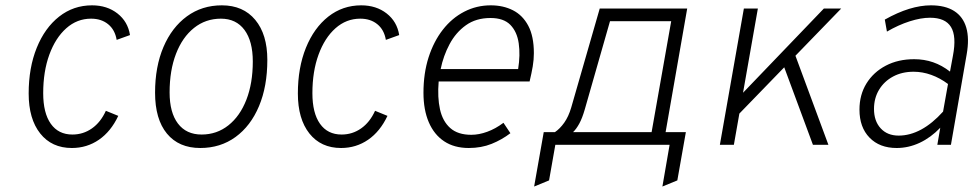

<svg xmlns="http://www.w3.org/2000/svg" viewBox="-20 -543 3670 720"><path d="M249.5 12Q174 12 130.8 -42.5Q87.5 -97 87.5 -192.5Q87.5 -289 117.8 -363.8Q148 -438.5 201.8 -480.8Q255.5 -523 325 -523Q381.5 -523 420.5 -492.5Q459.5 -462 467.5 -411.5L417.5 -393.5Q411 -431.5 385.5 -452.2Q360 -473 321.5 -473Q269 -473 228.5 -437Q188 -401 165 -338Q142 -275 142 -193.5Q142 -119 170.5 -78.8Q199 -38.5 251.5 -38.5Q292 -38.5 324.8 -61.5Q357.5 -84.5 377 -127.5L423.5 -108.5Q396 -50 351 -19Q306 12 249.5 12Z M731 12Q650.5 12 606 -42Q561.5 -96 561.5 -195.5Q561.5 -293 593 -366.8Q624.5 -440.5 681 -481.8Q737.5 -523 812 -523Q892 -523 937.2 -468.5Q982.5 -414 982.5 -318.5Q982.5 -219 951.2 -144.8Q920 -70.5 863.2 -29.2Q806.5 12 731 12ZM736 -38.5Q793 -38.5 836.5 -73Q880 -107.5 904 -169.2Q928 -231 928 -312.5Q928 -388.5 896.8 -430.8Q865.5 -473 808.5 -473Q751 -473 707.5 -438.2Q664 -403.5 640 -341.2Q616 -279 616 -196.5Q616 -121 647.2 -79.8Q678.5 -38.5 736 -38.5Z M1259 12Q1183.5 12 1140.2 -42.5Q1097 -97 1097 -192.5Q1097 -289 1127.2 -363.8Q1157.5 -438.5 1211.2 -480.8Q1265 -523 1334.5 -523Q1391 -523 1430 -492.5Q1469 -462 1477 -411.5L1427 -393.5Q1420.5 -431.5 1395 -452.2Q1369.5 -473 1331 -473Q1278.5 -473 1238 -437Q1197.5 -401 1174.5 -338Q1151.5 -275 1151.5 -193.5Q1151.5 -119 1180 -78.8Q1208.5 -38.5 1261 -38.5Q1301.5 -38.5 1334.2 -61.5Q1367 -84.5 1386.5 -127.5L1433 -108.5Q1405.5 -50 1360.5 -19Q1315.5 12 1259 12Z M1738 12Q1683.5 12 1645.8 -13Q1608 -38 1588 -84.5Q1568 -131 1568 -195Q1568 -268 1587.2 -328Q1606.5 -388 1640.8 -431.8Q1675 -475.5 1721 -499.2Q1767 -523 1820.5 -523Q1867 -523 1903.5 -504.5Q1940 -486 1961 -446.5Q1982 -407 1982 -343.5Q1982 -319.5 1977.8 -294.2Q1973.5 -269 1966 -237.5H1625Q1620 -177.5 1630 -132.8Q1640 -88 1668.5 -62.8Q1697 -37.5 1747.5 -37.5Q1776 -37.5 1807 -48.8Q1838 -60 1868 -82.5L1894 -43.5Q1862 -19 1823.5 -3.5Q1785 12 1738 12ZM1632.5 -284H1923Q1931.5 -337 1925.2 -380.5Q1919 -424 1893.8 -449.8Q1868.5 -475.5 1819.5 -475.5Q1765 -475.5 1727 -448.2Q1689 -421 1665.8 -377.2Q1642.5 -333.5 1632.5 -284Z M1983 156.5 2019 -47.5H2061Q2079.5 -60 2095.8 -82.8Q2112 -105.5 2122 -139.5L2229 -511H2557L2476 -47.5H2552L2520 133.5L2464 156.5L2491 0H2062.5L2039 133.5ZM2129 -47.5H2423.5L2497 -463.5H2267.5L2173 -133Q2163.5 -100 2152.5 -79.8Q2141.5 -59.5 2129 -47.5Z M2722.5 -86 2735 -162.5 3069.5 -511H3134.5ZM2679.5 0 2769.5 -511H2822L2732 0ZM3028.5 0 2913.5 -310.5 2955.5 -354 3086.5 0Z M3342.5 12Q3278.5 12 3240.8 -26.8Q3203 -65.5 3203 -132Q3203 -187.5 3229.2 -230Q3255.5 -272.5 3301.8 -296.8Q3348 -321 3408 -321Q3446 -321 3479.2 -309.5Q3512.5 -298 3542.5 -274.5L3553.5 -334Q3567.5 -407 3546.2 -441.8Q3525 -476.5 3467.5 -476.5Q3433.5 -476.5 3391.2 -463Q3349 -449.5 3306 -424.5L3298 -469.5Q3346 -496.5 3389.2 -509.8Q3432.5 -523 3471 -523Q3524.5 -523 3558 -501.8Q3591.5 -480.5 3603.5 -439.5Q3615.5 -398.5 3605 -339L3546 0H3495L3506 -64Q3470.5 -27 3428.8 -7.5Q3387 12 3342.5 12ZM3350 -34.5Q3392.5 -34.5 3434.5 -57.2Q3476.5 -80 3516.5 -124.5L3535 -228Q3505 -250.5 3472.2 -262.2Q3439.5 -274 3406 -274Q3362.5 -274 3329 -256Q3295.5 -238 3276.5 -206.5Q3257.5 -175 3257.5 -134.5Q3257.5 -89 3282.5 -61.8Q3307.5 -34.5 3350 -34.5Z"/></svg>

Font: Overpass ExtraLight
Style: Italic
Weight: 250
Italic angle: -10°
Designer: Delve Withrington, Dave Bailey, Thomas Jockin
Foundry: Delve Fonts LLC
Version: Version 4.000